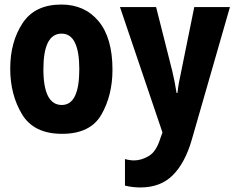

<svg xmlns="http://www.w3.org/2000/svg" viewBox="-20 -580 1040 845"><path d="M475 -273Q475 -413 414 -486.5Q353 -560 250 -560Q133 -560 79 -477.5Q25 -395 25 -278Q25 -163 77 -77Q129 9 253 9Q378 9 426.5 -76Q475 -161 475 -273ZM171 -275Q171 -432 251 -432Q329 -432 329 -275Q329 -118 252 -118Q171 -118 171 -275ZM824 35 992 -549H835L778 -268Q772 -241 767.5 -216.5Q763 -192 761 -171H757Q750 -218 738 -268L667 -549H508L695 3L686 28Q668 87 635 106.5Q602 126 570 126Q551 126 530 120V237Q564 245 598 245Q687 245 741 190.5Q795 136 824 35Z"/></svg>

Font: Noto Sans Mono UI Condensed ExtraBold
Style: Regular
Weight: 800
Width: 3
Designer: Monotype Design team
Foundry: Monotype Imaging Inc.
Version: 1.000